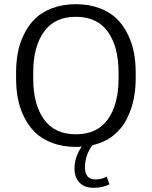

<svg xmlns="http://www.w3.org/2000/svg" viewBox="-20 -685 723 915"><path d="M545 -310V-340Q545 -461.7 494.2 -533.3Q443.3 -605 341.7 -605Q240 -605 189.2 -533.3Q138.3 -461.7 138.3 -340V-310Q138.3 -188.3 189.2 -116.7Q240 -45 341.7 -45Q443.3 -45 494.2 -116.7Q545 -188.3 545 -310ZM56.7 -310V-340Q56.7 -389.2 65 -433.8Q73.3 -478.3 94.2 -521.2Q115 -564.2 146.7 -595.4Q178.3 -626.7 228.3 -645.8Q278.3 -665 341.7 -665Q405 -665 455 -645.8Q505 -626.7 536.7 -595.4Q568.3 -564.2 589.2 -521.2Q610 -478.3 618.3 -433.8Q626.7 -389.2 626.7 -340V-310Q626.7 -256.7 616.2 -208.3Q605.8 -160 582.9 -115.4Q560 -70.8 518.8 -38.3Q477.5 -5.8 420.8 6.7Q385 53.3 385 112.5Q385 170 435 170Q465.8 170 488.3 156.7L501.7 193.3Q470 210 426.7 210Q382.5 210 358.8 185Q335 160 335 118.3Q335 63.3 369.2 14.2Q360 15 341.7 15Q278.3 15 228.3 -4.2Q178.3 -23.3 146.7 -54.6Q115 -85.8 94.2 -128.8Q73.3 -171.7 65 -216.3Q56.7 -260.8 56.7 -310Z"/></svg>

Font: Boon
Style: Regular
Weight: 400
Designer: Sungsit Sawaiwan
Foundry: FontUni
Version: Version 3.0